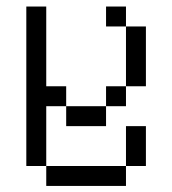

<svg xmlns="http://www.w3.org/2000/svg" viewBox="-20 -458 540 602"><path d="M125 62.5V125H375V62.5ZM125 62.5V-125H187.5V-62.5H312.5V-125H187.5V-187.5H125Q125 -187.5 125 -437.5H62.5Q62.5 -437.5 62.5 62.5ZM375 62.5H437.5Q437.5 62.5 437.5 -62.5H375Q375 -62.5 375 62.5ZM312.5 -125H375V-187.5H312.5ZM375 -187.5H437.5V-375H375ZM375 -375V-437.5H312.5V-375Z"/></svg>

Font: CalcUnifontExMono
Style: Regular
Weight: 500
Version: Version 15.0.06